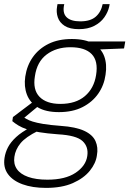

<svg xmlns="http://www.w3.org/2000/svg" viewBox="-44 -698 630 935"><path d="M180 217Q114 217 66 199.5Q18 182 -5.5 149.5Q-29 117 -22 71Q-18 44 -5 19Q8 -6 34.5 -30.5Q61 -55 105 -78L142 -61Q81 -31 56 -0.5Q31 30 26 66Q21 100 38 125Q55 150 93 163.5Q131 177 187 177Q274 177 324 143.5Q374 110 381 62Q388 17 358 -11Q328 -39 238 -44Q185 -48 148 -54Q111 -60 86.5 -68.5Q62 -77 45.5 -87Q29 -97 16 -108L19 -128L121 -205L153 -190L60 -113L61 -133Q73 -126 84.5 -119Q96 -112 115 -106Q134 -100 166 -94.5Q198 -89 252 -85Q325 -80 366 -61Q407 -42 421 -11Q435 20 428 58Q423 97 393.5 133.5Q364 170 311 193.5Q258 217 180 217ZM243 -152Q179 -152 140.5 -175Q102 -198 87 -237.5Q72 -277 79 -325Q87 -379 116 -420Q145 -461 192.5 -484.5Q240 -508 306 -508Q371 -508 410 -485.5Q449 -463 463.5 -424Q478 -385 470 -334Q463 -283 434.5 -242Q406 -201 358 -176.5Q310 -152 243 -152ZM250 -192Q325 -192 369.5 -230Q414 -268 424 -333Q435 -401 402.5 -434.5Q370 -468 299 -468Q230 -468 183 -432.5Q136 -397 126 -327Q115 -261 148.5 -226.5Q182 -192 250 -192ZM384 -455 374 -496H566L560 -462ZM340 -556Q296 -556 271 -572Q246 -588 237.5 -613.5Q229 -639 234 -666L236 -678H269Q259 -636 279.5 -615Q300 -594 347 -594Q396 -594 422 -616.5Q448 -639 456 -678H490L488 -667Q482 -639 464 -613.5Q446 -588 415 -572Q384 -556 340 -556Z"/></svg>

Font: DM Sans 36pt ExtraLight
Style: Italic
Weight: 250
Italic angle: -10°
Designer: Colophon Foundry, Jonny Pinhorn
Foundry: Colophon Foundry
Version: Version 4.004;gftools[0.9.30]